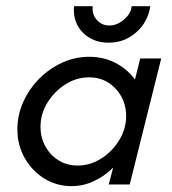

<svg xmlns="http://www.w3.org/2000/svg" viewBox="-20 -610 568 635"><path d="M216 5.6Q168.1 5.6 127.4 -19.1Q86.8 -43.8 62.2 -86.5Q37.5 -129.2 37.5 -182.6Q37.5 -229.9 56.9 -272.9Q76.4 -316 109.7 -349.7Q143.1 -383.3 185.8 -402.8Q228.5 -422.2 275 -422.2Q322.2 -422.2 361.5 -402.1Q400.7 -381.9 426.4 -347.2L443.8 -416.7H513.2L409 0H339.6L354.2 -55.6Q326.4 -27.8 291 -11.1Q255.6 5.6 216 5.6ZM236.8 -62.5Q278.5 -62.5 314.9 -85.8Q351.4 -109 374.3 -146.5Q397.2 -184 397.2 -226.4Q397.2 -261.1 381.6 -289.9Q366 -318.8 338.5 -336.5Q311.1 -354.2 274.3 -354.2Q232.6 -354.2 196.2 -330.9Q159.7 -307.6 136.8 -270.5Q113.9 -233.3 113.9 -190.3Q113.9 -156.2 129.5 -127.1Q145.1 -97.9 172.9 -80.2Q200.7 -62.5 236.8 -62.5ZM339.6 -468.8Q303.5 -468.8 276.4 -484.7Q249.3 -500.7 235.4 -528.1Q221.5 -555.6 225 -589.6H286.8Q283.3 -563.9 299.7 -544.8Q316 -525.7 341.7 -525.7Q367.4 -525.7 390.6 -545.8Q413.9 -566 415.3 -589.6H477.1Q469.4 -537.5 430.6 -503.1Q391.7 -468.8 339.6 -468.8Z"/></svg>

Font: Afacad
Style: Italic
Weight: 400
Italic angle: -14°
Designer: Kristian Moeller
Foundry: Dicotype
Version: Version 1.000